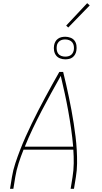

<svg xmlns="http://www.w3.org/2000/svg" viewBox="-20 -1187 640 1207"><path d="M43 0 55 -74Q62 -117 76 -159.5Q90 -202 106.5 -244.5Q123 -287 141.5 -328.5Q160 -370 180 -411Q200 -452 221 -493Q242 -534 264 -574.5Q286 -615 308 -655Q330 -695 353 -735H377Q387 -695 396 -655Q405 -615 413.5 -574.5Q422 -534 429.5 -493Q437 -452 443.5 -411Q450 -370 455 -328Q460 -286 462.5 -244Q465 -202 464.5 -159Q464 -116 457 -74L445 0H424L436 -74Q443 -117 443.5 -160.5Q444 -204 441 -246H128Q111 -204 97 -160.5Q83 -117 76 -74L64 0ZM440 -265Q435 -322 427 -378Q419 -434 409 -489.5Q399 -545 387 -600Q375 -655 362 -710Q331 -655 301 -600.5Q271 -546 242 -490.5Q213 -435 186 -378.5Q159 -322 136 -265ZM390 -814Q373 -814 357.5 -820Q342 -826 332.5 -838.5Q323 -851 320 -868Q317 -885 320 -902Q322 -914 328 -925Q334 -936 344.5 -943.5Q355 -951 367 -953.5Q379 -956 390 -956Q407 -956 423 -950Q439 -944 448.5 -931.5Q458 -919 460.5 -902Q463 -885 460 -868Q458 -856 452 -845Q446 -834 436 -826.5Q426 -819 414 -816.5Q402 -814 390 -814ZM390 -831Q399 -831 408 -833Q417 -835 425 -840.5Q433 -846 437.5 -854.5Q442 -863 444 -872Q446 -885 444 -898Q442 -911 434.5 -920.5Q427 -930 415 -934.5Q403 -939 390 -939Q381 -939 372 -937Q363 -935 355.5 -929.5Q348 -924 343 -915.5Q338 -907 337 -898Q335 -885 337 -872Q339 -859 346 -849.5Q353 -840 365 -835.5Q377 -831 390 -831ZM409 -1014 396 -1026 528 -1167 544 -1153Z"/></svg>

Font: Iosevka Curly Thin Extended
Style: Italic
Weight: 100
Width: 7
Italic angle: -9°
Monospace: yes
Designer: Belleve Invis
Foundry: Belleve Invis
Version: Version 11.1.0; ttfautohint (v1.8.3)